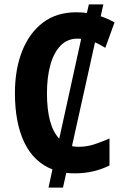

<svg xmlns="http://www.w3.org/2000/svg" viewBox="-20 -780 569 875"><path d="M451 -760 439 -706Q471 -695 502 -678L460 -562Q448 -569 436.5 -575.5Q425 -582 413 -587L308 -114Q323 -111 339 -111Q375 -111 409 -122Q443 -133 479 -149V-26Q408 10 321 10Q301 10 282 8L267 75H201L219 -8Q134 -41 91 -130.5Q48 -220 48 -356Q48 -463 80.5 -546Q113 -629 175 -676.5Q237 -724 327 -724Q352 -724 376 -721L385 -760ZM334 -604Q287 -604 256 -572Q225 -540 209.5 -484Q194 -428 194 -355Q194 -207 250 -148L350 -603Q342 -604 334 -604Z"/></svg>

Font: Noto Sans Condensed
Style: Bold
Weight: 700
Width: 3
Designer: Monotype Design Team
Foundry: Monotype Imaging Inc.
Version: Version 2.013; ttfautohint (v1.8.4.7-5d5b)